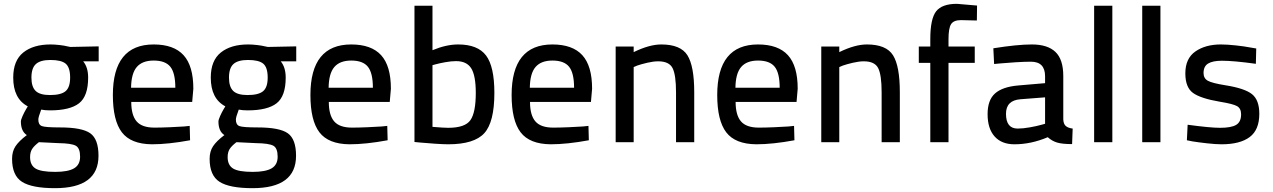

<svg xmlns="http://www.w3.org/2000/svg" viewBox="-20 -742 6645 1002"><path d="M267 240Q147 240 95 207Q43 174 43 87Q43 48 61 21Q79 -6 120 -37Q89 -57 89 -108Q89 -117 98 -137Q107 -157 116 -172L125 -187Q49 -227 49 -337Q49 -426 101.5 -468Q154 -510 244 -510Q265 -510 291 -507Q317 -504 332 -500L347 -497L495 -500V-422H414Q440 -391 440 -337Q440 -240 392.5 -203Q345 -166 241 -166Q215 -166 195 -170Q180 -131 180 -118Q180 -91 198.5 -84Q217 -77 293 -77Q408 -77 451 -46.5Q494 -16 494 71Q494 240 267 240ZM285 5 183 0Q157 20 147 36.5Q137 53 137 78Q137 120 165.5 137.5Q194 155 268 155Q335 155 366.5 136.5Q398 118 398 76Q398 31 375.5 18.5Q353 6 285 5ZM241 -246Q298 -246 322 -266Q346 -286 346 -337Q346 -390 323 -409.5Q300 -429 243 -429Q191 -429 167.5 -408Q144 -387 144 -337Q144 -289 166 -267.5Q188 -246 241 -246Z M786 -76Q820 -76 866 -78Q912 -80 941 -82L970 -85L972 -10Q858 11 773 11Q663 10 616 -51.5Q569 -113 569 -246Q569 -510 782 -510Q887 -510 938 -454Q989 -398 989 -279L983 -210H665Q665 -141 693 -108.5Q721 -76 786 -76ZM664 -284H895Q895 -361 869 -393.5Q843 -426 782 -426Q723 -426 694 -392.5Q665 -359 664 -284Z M1298 240Q1178 240 1126 207Q1074 174 1074 87Q1074 48 1092 21Q1110 -6 1151 -37Q1120 -57 1120 -108Q1120 -117 1129 -137Q1138 -157 1147 -172L1156 -187Q1080 -227 1080 -337Q1080 -426 1132.5 -468Q1185 -510 1275 -510Q1296 -510 1322 -507Q1348 -504 1363 -500L1378 -497L1526 -500V-422H1445Q1471 -391 1471 -337Q1471 -240 1423.5 -203Q1376 -166 1272 -166Q1246 -166 1226 -170Q1211 -131 1211 -118Q1211 -91 1229.5 -84Q1248 -77 1324 -77Q1439 -77 1482 -46.5Q1525 -16 1525 71Q1525 240 1298 240ZM1316 5 1214 0Q1188 20 1178 36.5Q1168 53 1168 78Q1168 120 1196.5 137.5Q1225 155 1299 155Q1366 155 1397.5 136.5Q1429 118 1429 76Q1429 31 1406.5 18.5Q1384 6 1316 5ZM1272 -246Q1329 -246 1353 -266Q1377 -286 1377 -337Q1377 -390 1354 -409.5Q1331 -429 1274 -429Q1222 -429 1198.5 -408Q1175 -387 1175 -337Q1175 -289 1197 -267.5Q1219 -246 1272 -246Z M1817 -76Q1851 -76 1897 -78Q1943 -80 1972 -82L2001 -85L2003 -10Q1889 11 1804 11Q1694 10 1647 -51.5Q1600 -113 1600 -246Q1600 -510 1813 -510Q1918 -510 1969 -454Q2020 -398 2020 -279L2014 -210H1696Q1696 -141 1724 -108.5Q1752 -76 1817 -76ZM1695 -284H1926Q1926 -361 1900 -393.5Q1874 -426 1813 -426Q1754 -426 1725 -392.5Q1696 -359 1695 -284Z M2371 -510Q2473 -510 2516.5 -452.5Q2560 -395 2560 -257Q2560 -105 2507.5 -47Q2455 11 2319 11Q2294 11 2250 8Q2206 5 2174 2L2143 -1V-712H2237V-480Q2309 -510 2371 -510ZM2319 -75Q2407 -75 2435 -115Q2463 -155 2463 -257Q2463 -347 2439.5 -385Q2416 -423 2360 -423Q2335 -423 2304.5 -417.5Q2274 -412 2256 -407L2237 -402V-80Q2296 -75 2319 -75Z M2867 -76Q2901 -76 2947 -78Q2993 -80 3022 -82L3051 -85L3053 -10Q2939 11 2854 11Q2744 10 2697 -51.5Q2650 -113 2650 -246Q2650 -510 2863 -510Q2968 -510 3019 -454Q3070 -398 3070 -279L3064 -210H2746Q2746 -141 2774 -108.5Q2802 -76 2867 -76ZM2745 -284H2976Q2976 -361 2950 -393.5Q2924 -426 2863 -426Q2804 -426 2775 -392.5Q2746 -359 2745 -284Z M3287 0H3193V-499H3287V-470Q3369 -510 3431 -510Q3532 -510 3567.5 -453.5Q3603 -397 3603 -261V0H3508V-260Q3508 -351 3490 -386.5Q3472 -422 3415 -422Q3390 -422 3358 -414.5Q3326 -407 3306 -400L3287 -392Z M3940 -76Q3974 -76 4020 -78Q4066 -80 4095 -82L4124 -85L4126 -10Q4012 11 3927 11Q3817 10 3770 -51.5Q3723 -113 3723 -246Q3723 -510 3936 -510Q4041 -510 4092 -454Q4143 -398 4143 -279L4137 -210H3819Q3819 -141 3847 -108.5Q3875 -76 3940 -76ZM3818 -284H4049Q4049 -361 4023 -393.5Q3997 -426 3936 -426Q3877 -426 3848 -392.5Q3819 -359 3818 -284Z M4360 0H4266V-499H4360V-470Q4442 -510 4504 -510Q4605 -510 4640.5 -453.5Q4676 -397 4676 -261V0H4581V-260Q4581 -351 4563 -386.5Q4545 -422 4488 -422Q4463 -422 4431 -414.5Q4399 -407 4379 -400L4360 -392Z M4930 -414V0H4835V-414H4775V-499H4835V-538Q4835 -644 4865.5 -683Q4896 -722 4974 -722L5079 -713L5078 -635Q5026 -637 4995 -637Q4957 -637 4943.5 -616Q4930 -595 4930 -537V-499H5067V-414Z M5529 -345V-119Q5530 -95 5542 -84.5Q5554 -74 5578 -71L5575 10Q5524 10 5497 2Q5470 -6 5448 -26Q5361 11 5274 11Q5207 11 5170.5 -30Q5134 -71 5134 -146Q5134 -220 5173 -254.5Q5212 -289 5294 -296L5434 -308V-344Q5434 -420 5360 -420Q5327 -420 5279 -417Q5231 -414 5200 -411L5168 -408L5164 -490Q5289 -510 5365 -510Q5447 -510 5488 -471Q5529 -432 5529 -345ZM5434 -234 5305 -224Q5230 -218 5230 -148Q5230 -71 5291 -71Q5319 -71 5355 -77.5Q5391 -84 5412 -90L5434 -96Z M5690 0V-712H5785V0Z M5941 0V-712H6036V0Z M6536 -489 6534 -409Q6419 -425 6357 -425Q6309 -425 6285 -410.5Q6261 -396 6261 -361Q6261 -333 6283.5 -320.5Q6306 -308 6375 -297Q6476 -281 6514 -250.5Q6552 -220 6552 -148Q6552 -64 6501.5 -26.5Q6451 11 6355 11Q6325 11 6280 6Q6235 1 6204 -4L6174 -10L6178 -91Q6296 -75 6347 -75Q6406 -75 6431.5 -90.5Q6457 -106 6457 -145Q6457 -176 6436 -188Q6415 -200 6347 -211Q6246 -228 6206 -257Q6166 -286 6166 -359Q6166 -437 6218.5 -473.5Q6271 -510 6351 -510Q6384 -510 6430 -505Q6476 -500 6506 -494Z"/></svg>

Font: TitilliumText22L Lt
Style: Medium
Weight: 500
Designer: Campivisivi
Foundry: Campivisivi
Version: 1.000